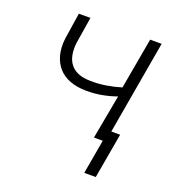

<svg xmlns="http://www.w3.org/2000/svg" viewBox="-128 -633 843 912"><g transform="rotate(20 293.5 -177.0)"><path d="M442.4 0H384.3L425.3 -222.7Q388.2 -209.5 349.9 -202.6Q311.5 -195.8 272 -196.3Q225.6 -196.8 190.2 -210.2Q154.8 -223.6 132.1 -249.3Q109.4 -274.9 99.6 -311.5Q89.8 -348.1 95.2 -394.5L115.7 -528.3H174.3L152.8 -394Q148.9 -359.9 154.3 -332.8Q159.7 -305.7 174.6 -286.9Q189.5 -268.1 214.4 -257.8Q239.3 -247.6 274.4 -247.1Q314 -246.1 353 -252.2Q392.1 -258.3 430.2 -270L476.1 -528.3H534.2ZM456.5 173.3H398.4L438.5 -55.2H496.6Z"/></g></svg>

Font: Roboto Mono Light
Style: Italic
Weight: 300
Designer: Google
Version: Version 2.000985; 2015; ttfautohint (v1.3)